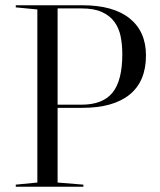

<svg xmlns="http://www.w3.org/2000/svg" viewBox="-20 -710 608 730"><path d="M122 -16V-674L40 -682V-690H293Q411 -690 473 -640Q535 -590 535 -499Q535 -401 473 -350.5Q411 -300 293 -300H199V-16L297 -8V0H40V-8ZM290 -312Q371 -312 408 -358Q445 -404 445 -504Q445 -541 438.5 -572.5Q432 -604 414.5 -627.5Q397 -651 367 -664.5Q337 -678 290 -678H199V-312Z"/></svg>

Font: Libre Caslon Display
Style: Regular
Weight: 400
Designer: Pablo Impallari, Rodrigo Fuenzalida
Foundry: Pablo Impallari, Rodrigo Fuenzalida
Version: Version 1.002; ttfautohint (v1.5)